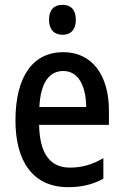

<svg xmlns="http://www.w3.org/2000/svg" viewBox="-20 -765 511 795"><path d="M239 -745C204 -745 183 -725 183 -683C183 -642 205 -621 239 -621C273 -621 294 -642 294 -683C294 -724 274 -745 239 -745ZM242 -549C116 -549 44 -448 44 -266C44 -99 115 10 262 10C318 10 364 -1 408 -25V-110C361 -83 319 -71 269 -71C187 -71 144 -130 142 -248H431V-308C431 -450 364 -549 242 -549ZM242 -471C306 -471 336 -407 337 -322H143C148 -423 184 -471 242 -471Z"/></svg>

Font: Noto Sans Sinhala UI Condensed Medium
Style: Regular
Weight: 500
Width: 3
Designer: Jelle Bosma - Monotype Design Team
Foundry: Monotype Imaging Inc.
Version: Version 2.006